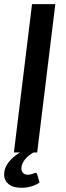

<svg xmlns="http://www.w3.org/2000/svg" viewBox="-24 -740 319 932"><path d="M138.5 0Q128 6 117.8 14Q107.5 22 99 31.8Q90.5 41.5 85.2 53Q80 64.5 80 77.5Q80 91.5 88 99.8Q96 108 110.5 108Q119.5 108 125.5 106.5Q131.5 105 135.5 103.5Q139.5 102 142 100.5Q144.5 99 147 99Q154.5 99 156.5 106L168 146Q152 157.5 128.8 164.5Q105.5 171.5 80.5 171.5Q39.5 171.5 17.8 153.8Q-4 136 -4 107Q-4 76.5 16.5 49.2Q37 22 73 0H43.5L131.5 -720H244.5L156.5 0Z"/></svg>

Font: Lato SemiBold
Style: Italic
Weight: 600
Italic angle: -7°
Designer: Lukasz Dziedzic with Adam Twardoch and Botio Nikoltchev
Foundry: tyPoland Lukasz Dziedzic
Version: Version 2.015; 2015-08-06; http://www.latofonts.com/